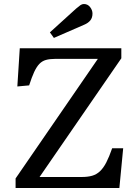

<svg xmlns="http://www.w3.org/2000/svg" viewBox="-20 -942 697 962"><path d="M58.1 0V-47.9L470.2 -647H255.9Q229 -647 210 -641.6Q190.9 -636.2 177 -621.6Q163.1 -606.9 151.1 -581.1Q139.2 -555.2 126 -514.2L66.9 -508.8L79.1 -700.2H587.9V-649.9L178.2 -55.2H389.2Q419.9 -55.2 441.9 -61.5Q463.9 -67.9 481 -84Q498 -100.1 512.5 -127.9Q526.9 -155.8 542 -199.2H597.2L578.1 0ZM250 -752 230 -779.8 361.3 -898.9Q374.5 -910.2 382.8 -916Q391.1 -921.9 400.4 -921.9Q419.4 -921.9 431.4 -906.5Q443.4 -891.1 443.4 -874Q443.4 -853 432.4 -839.6Q421.4 -826.2 401.4 -817.9Z"/></svg>

Font: Literata
Style: Regular
Weight: 400
Designer: Latin by Veronika Burian and Jose Scaglione. Greek by Irene Vlachou. Cyrillic by Vera Evstafieva.
Foundry: TypeTogether
Version: Version 3.002